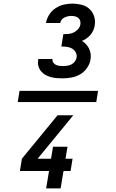

<svg xmlns="http://www.w3.org/2000/svg" viewBox="-20 -873 640 1061"><path d="M78 -309 88 -371H522L512 -309ZM325 -440Q308 -440 291.5 -441.5Q275 -443 259 -447.5Q243 -452 229.5 -460Q216 -468 206 -480.5Q196 -493 192 -509Q188 -525 191 -542L192 -547H271L270 -545Q269 -535 275 -526.5Q281 -518 290.5 -514Q300 -510 310 -509Q320 -508 330 -508Q341 -508 353 -510Q365 -512 375.5 -517.5Q386 -523 393.5 -533Q401 -543 403 -554Q406 -570 398.5 -583.5Q391 -597 378.5 -604.5Q366 -612 350 -614Q334 -616 319 -616L330 -684Q344 -684 359 -685.5Q374 -687 387.5 -693.5Q401 -700 411.5 -712Q422 -724 424 -738Q426 -749 423 -758.5Q420 -768 412.5 -774Q405 -780 395 -782.5Q385 -785 375 -785Q365 -785 355.5 -783Q346 -781 336.5 -776.5Q327 -772 320.5 -763.5Q314 -755 313 -746H234Q238 -770 252 -792Q266 -814 287.5 -828Q309 -842 332.5 -847.5Q356 -853 380 -853Q406 -853 431.5 -846.5Q457 -840 475 -823Q493 -806 500.5 -781.5Q508 -757 503 -730Q501 -717 495 -704Q489 -691 479.5 -680Q470 -669 458 -660.5Q446 -652 433 -647Q446 -639 456 -628Q466 -617 472.5 -603.5Q479 -590 481 -574.5Q483 -559 480 -543Q476 -519 460.5 -497Q445 -475 422.5 -462Q400 -449 374.5 -444.5Q349 -440 325 -440ZM235 168 251 72H90L101 4L298 -236H385L188 4H262L273 -62H353L342 4H381L370 72H331L315 168Z"/></svg>

Font: Iosevka SmBd Ex Obl
Style: Regular
Weight: 600
Width: 7
Italic angle: -9°
Monospace: yes
Designer: Belleve Invis
Foundry: Belleve Invis
Version: Version 32.5.0; ttfautohint (v1.8.4)